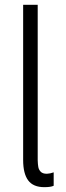

<svg xmlns="http://www.w3.org/2000/svg" viewBox="-20 -772 274 798"><path d="M76.2 -107.4V-752H136.7V-106.4Q137.2 -88.9 139.2 -77.9Q141.1 -66.9 149.2 -58.3Q157.2 -49.8 174.8 -49.8Q188.5 -50.3 203.1 -55.7V0Q191.4 5.9 164.1 5.9Q118.2 5.9 97.2 -22.2Q76.2 -50.3 76.2 -107.4Z"/></svg>

Font: Reddit Sans Fudge Light
Style: Regular
Weight: 300
Designer: Stephen Hutchings
Foundry: Reddit
Version: Version 1.013